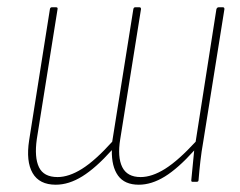

<svg xmlns="http://www.w3.org/2000/svg" viewBox="-20 -499 660 527"><path d="M133 8Q88 8 69.5 -24Q51 -56 60 -114L117 -474Q118 -479 122 -479H134Q139 -479 138 -474L81 -117Q74 -67 87 -40Q100 -13 138 -13Q169 -13 205 -35.5Q241 -58 288 -110L346 -474Q347 -479 351 -479H363Q367 -479 367 -474L310 -117Q302 -68 315.5 -40.5Q329 -13 366 -13Q397 -13 433 -35.5Q469 -58 517 -110L574 -474Q576 -479 580 -479H592Q596 -479 596 -474L538 -111Q533 -83 530 -56.5Q527 -30 525 -5Q525 0 520 0H508Q505 0 505 -4Q507 -24 509 -45Q511 -66 513 -86Q469 -37 432.5 -14.5Q396 8 361 8Q322 8 304 -17Q286 -42 287 -87Q243 -38 206 -15Q169 8 133 8Z"/></svg>

Font: Sofia Sans Condensed Thin
Style: Italic
Weight: 250
Italic angle: -9°
Version: Version 4.100